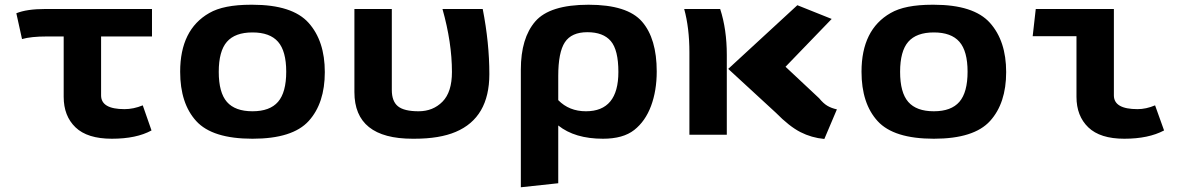

<svg xmlns="http://www.w3.org/2000/svg" viewBox="-20 -569 4983 811"><path d="M49 -513Q93 -531 171 -531H622V-415H407V-166Q407 -108 506 -108Q544 -108 583 -124L620 -18Q556 17 452.5 17Q349 17 299 -31Q249 -79 249 -160V-415H179Q111 -415 73 -404Z M741 -266Q741 -444 864 -514Q924 -549 1040 -549Q1043 -549 1046 -549Q1215 -549 1283.5 -472.5Q1352 -396 1352 -264.5Q1352 -133 1284 -58Q1216 17 1046.5 17Q877 17 809 -57.5Q741 -132 741 -266ZM938.5 -392.5Q904 -353 904 -265.5Q904 -178 938.5 -138.5Q973 -99 1046.5 -99Q1120 -99 1154.5 -139Q1189 -179 1189 -266Q1189 -353 1154.5 -392.5Q1120 -432 1046.5 -432Q973 -432 938.5 -392.5Z M1477 -180V-531H1635V-189Q1635 -141 1661 -120Q1687 -99 1748 -99Q1809 -99 1849 -139.5Q1889 -180 1889 -265Q1889 -389 1849 -531H2019Q2047 -388 2047 -256Q2047 -72 1905 -12Q1837 17 1730 17Q1726 17 1723 17Q1477 17 1477 -180Z M2180 222V-275Q2180 -408 2241 -478.5Q2302 -549 2466 -549Q2630 -549 2692 -477.5Q2754 -406 2754 -267Q2754 -186 2730 -121.5Q2706 -57 2659 -20Q2612 17 2527 17Q2408 17 2338 -39V205ZM2338 -146Q2384 -99 2455 -99Q2592 -99 2592 -265Q2592 -358 2560 -395.5Q2528 -433 2461 -433Q2394 -433 2366 -390.5Q2338 -348 2338 -248Z M2870 -531H3022Q3050 -445 3050 -337V0H2892V-348Q2892 -451 2870 -531ZM3056 -278 3348 -547 3493 -489 3298 -287 3440 -154Q3458 -132 3475 -122Q3492 -112 3515 -107L3462 18Q3408 13 3361 -11Q3314 -35 3257 -93Z M3619 -266Q3619 -444 3742 -514Q3802 -549 3918 -549Q3921 -549 3924 -549Q4093 -549 4161.5 -472.5Q4230 -396 4230 -264.5Q4230 -133 4162 -58Q4094 17 3924.5 17Q3755 17 3687 -57.5Q3619 -132 3619 -266ZM3816.5 -392.5Q3782 -353 3782 -265.5Q3782 -178 3816.5 -138.5Q3851 -99 3924.5 -99Q3998 -99 4032.5 -139Q4067 -179 4067 -266Q4067 -353 4032.5 -392.5Q3998 -432 3924.5 -432Q3851 -432 3816.5 -392.5Z M4342 -416 4355 -531H4685V-166Q4685 -108 4785 -108Q4821 -108 4859 -124L4897 -18Q4831 17 4729 17Q4627 17 4577 -31Q4527 -79 4527 -160V-416Z"/></svg>

Font: Fix15 Mono
Style: Bold
Weight: 700
Designer: Carrois Corporate & Edenspiekermann AG
Foundry: Carrois Corporate GbR & Edenspiekermann AG
Version: Version 3.206